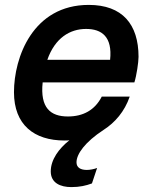

<svg xmlns="http://www.w3.org/2000/svg" viewBox="-20 -559 620 783"><path d="M342 -539C114 -539 37 -325 37 -183C37 -50 119 14 243 14C250 14 257 14 263 13C220 47 187 92 187 140C187 187 226 204 271 204C305 204 331 198 355 189L376 126C363 131 347 134 334 134C308 134 292 124 292 103C292 69 327 20 402 -29C449 -59 488 -104 509 -165H395C367 -110 319 -84 257 -84C186 -84 143 -119 154 -223H528C537 -251 545 -306 545 -327C545 -460 479 -539 342 -539ZM173 -315C204 -404 265 -441 331 -441C395 -441 439 -409 429 -315Z"/></svg>

Font: Nacelle SemiBold
Style: Italic
Weight: 600
Italic angle: -12°
Designer: Sora Sagano
Foundry: Sora Sagano
Version: Version 1.000;FEAKit 1.0